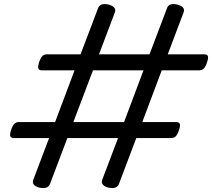

<svg xmlns="http://www.w3.org/2000/svg" viewBox="-20 -917 1058 958"><path d="M176 19Q136 8 146 -20L225 -228H50Q35 -228 31.5 -237Q28 -246 35 -268Q43 -291 51.5 -299.5Q60 -308 75 -308H255L352 -566H190Q175 -566 171.5 -575Q168 -584 175 -606Q183 -629 191.5 -637.5Q200 -646 215 -646H382L470 -878Q482 -904 523 -894Q563 -882 553 -855L474 -646H726L814 -878Q824 -904 866 -894Q907 -882 896 -855L817 -646H998Q1013 -646 1017 -637.5Q1021 -629 1013 -606Q1006 -584 997 -575Q988 -566 973 -566H787L690 -308H858Q873 -308 877 -299.5Q881 -291 873 -268Q866 -246 857 -237Q848 -228 833 -228H660L573 2Q562 28 520 19Q501 14 493 4Q485 -6 490 -20L569 -228H316L229 2Q218 28 176 19ZM346 -308H599L696 -566H444Z"/></svg>

Font: Playwrite CZ
Style: Regular
Weight: 400
Designer: Veronika Burian, José Scaglione
Foundry: TypeTogether
Version: Version 1.002